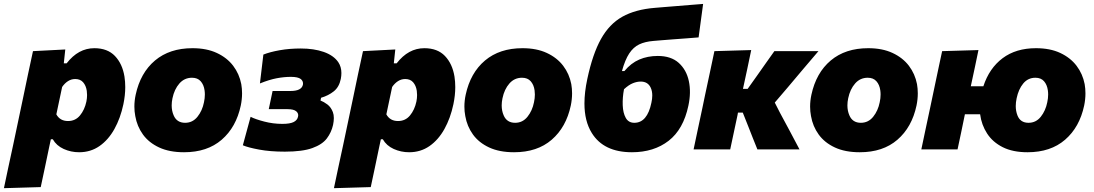

<svg xmlns="http://www.w3.org/2000/svg" viewBox="-69 -761 5574 978"><path d="M-49 197.5Q-38 144.5 -26.8 92.2Q-15.5 40 -2 -22.5L49 -264.5Q60.5 -321 73 -379.5Q85.5 -438 99 -500.5L263.5 -509L256 -438.5H270.5Q330 -515.5 411.5 -515.5Q478.5 -515.5 516.5 -475.8Q554.5 -436 565 -371Q569 -345 569 -317.5Q569 -275.5 559.5 -230Q544.5 -159 513.8 -103.8Q483 -48.5 437.8 -17Q392.5 14.5 334 14.5Q292.5 14.5 255.5 -2.2Q218.5 -19 200 -51.5H190L181.5 -12Q170 42.5 160 91Q150 139.5 138.5 192ZM277.5 -144.5Q315 -144.5 338.5 -173Q362 -201.5 371 -243.5Q374.5 -260.5 374.5 -277Q374.5 -288 373 -298.5Q369 -325 354.5 -341.8Q340 -358.5 314 -358.5Q294.5 -358.5 277.5 -347.8Q260.5 -337 247.5 -318L218 -178.5Q236.5 -144.5 277.5 -144.5Z M868.5 14.5Q794 14.5 741.8 -9.8Q689.5 -34 659.2 -75.8Q629 -117.5 620 -170Q615.5 -193.5 615.5 -218Q615.5 -247.5 622 -278Q646 -390 720.5 -452.8Q795 -515.5 911.5 -515.5Q983.5 -515.5 1035.5 -491.2Q1087.5 -467 1118.8 -425.8Q1150 -384.5 1160 -332.5Q1164 -309.5 1164 -285.5Q1164 -255 1157.5 -223.5Q1134 -113 1060.2 -49.2Q986.5 14.5 868.5 14.5ZM874 -135.5Q912 -135.5 936.8 -166.2Q961.5 -197 970 -240Q974.5 -260.5 974.5 -279.5Q974.5 -290.5 973 -301Q969 -329.5 953.2 -347.2Q937.5 -365 909 -365Q870.5 -365 844.8 -335.8Q819 -306.5 809.5 -260.5Q805.5 -241.5 805.5 -224Q805.5 -196.5 815.5 -173.5Q831.5 -135.5 874 -135.5Z M1382 11.5Q1307.5 11.5 1251 1Q1194.5 -9.5 1168 -21L1207.5 -166Q1232 -153.5 1277 -141.8Q1322 -130 1369 -130Q1408.5 -130 1427 -139.5Q1445.5 -149 1449 -166.5Q1450 -170 1450 -173.5Q1450 -185.5 1440 -194Q1427.5 -205 1395 -205H1300L1319.5 -297.5H1410.5Q1467 -297.5 1474 -329.5Q1474.5 -333 1474.5 -336Q1474.5 -349 1463 -358.5Q1448.5 -369.5 1413 -369.5Q1378.5 -369.5 1341 -362.5Q1303.5 -355.5 1255 -336L1272.5 -483Q1306.5 -496.5 1356 -505.2Q1405.5 -514 1463 -514Q1530 -514 1580 -496.5Q1630 -479 1654 -444.5Q1670 -420.5 1670 -389Q1670 -375 1667 -359Q1658.5 -317.5 1631.2 -295.8Q1604 -274 1566.5 -263L1563.5 -249Q1580.5 -242.5 1598.8 -228.8Q1617 -215 1626.5 -190Q1631.5 -177 1631.5 -159.5Q1631.5 -143.5 1627.5 -124.5Q1619 -86.5 1595.8 -55.8Q1572.5 -25 1522 -6.8Q1471.5 11.5 1382 11.5Z M1632 197.5Q1643 144.5 1654.2 92.2Q1665.5 40 1679 -22.5L1730 -264.5Q1741.5 -321 1754 -379.5Q1766.5 -438 1780 -500.5L1944.5 -509L1937 -438.5H1951.5Q2011 -515.5 2092.5 -515.5Q2159.5 -515.5 2197.5 -475.8Q2235.5 -436 2246 -371Q2250 -345 2250 -317.5Q2250 -275.5 2240.5 -230Q2225.5 -159 2194.8 -103.8Q2164 -48.5 2118.8 -17Q2073.5 14.5 2015 14.5Q1973.5 14.5 1936.5 -2.2Q1899.5 -19 1881 -51.5H1871L1862.5 -12Q1851 42.5 1841 91Q1831 139.5 1819.5 192ZM1958.5 -144.5Q1996 -144.5 2019.5 -173Q2043 -201.5 2052 -243.5Q2055.5 -260.5 2055.5 -277Q2055.5 -288 2054 -298.5Q2050 -325 2035.5 -341.8Q2021 -358.5 1995 -358.5Q1975.5 -358.5 1958.5 -347.8Q1941.5 -337 1928.5 -318L1899 -178.5Q1917.5 -144.5 1958.5 -144.5Z M2549.5 14.5Q2475 14.5 2422.8 -9.8Q2370.5 -34 2340.2 -75.8Q2310 -117.5 2301 -170Q2296.5 -193.5 2296.5 -218Q2296.5 -247.5 2303 -278Q2327 -390 2401.5 -452.8Q2476 -515.5 2592.5 -515.5Q2664.5 -515.5 2716.5 -491.2Q2768.5 -467 2799.8 -425.8Q2831 -384.5 2841 -332.5Q2845 -309.5 2845 -285.5Q2845 -255 2838.5 -223.5Q2815 -113 2741.2 -49.2Q2667.5 14.5 2549.5 14.5ZM2555 -135.5Q2593 -135.5 2617.8 -166.2Q2642.5 -197 2651 -240Q2655.5 -260.5 2655.5 -279.5Q2655.5 -290.5 2654 -301Q2650 -329.5 2634.2 -347.2Q2618.5 -365 2590 -365Q2551.5 -365 2525.8 -335.8Q2500 -306.5 2490.5 -260.5Q2486.5 -241.5 2486.5 -224Q2486.5 -196.5 2496.5 -173.5Q2512.5 -135.5 2555 -135.5Z M3150 14.5Q3006 14.5 2945.5 -83.5Q2908 -143.5 2908 -234Q2908 -290.5 2922.5 -358.5Q2949.5 -485.5 2992 -562Q3034.5 -638.5 3101 -675.8Q3167.5 -713 3266.5 -721Q3278.5 -722 3308.5 -724.5Q3338 -726.5 3376 -730Q3413.5 -733 3450 -736Q3486.5 -739 3512.5 -741L3489.5 -570.5Q3465.5 -568.5 3430.2 -565.8Q3395 -563 3358.5 -560.5Q3322 -557.5 3295 -555.5Q3267.5 -553 3259.5 -552.5Q3216.5 -549 3186.8 -534.8Q3157 -520.5 3136 -488.5Q3115 -456.5 3099 -399H3111.5Q3145 -439.5 3187.5 -457.8Q3230 -476 3281.5 -476Q3349 -476 3388.2 -440.8Q3427.5 -405.5 3439.8 -348Q3452 -290.5 3437.5 -223Q3412 -102 3336.8 -43.8Q3261.5 14.5 3150 14.5ZM3194.5 -345.5Q3175.5 -345.5 3154.8 -337.2Q3134 -329 3109.5 -306.5Q3101.5 -264 3103 -224.8Q3104.5 -185.5 3118.5 -160.5Q3132.5 -135.5 3162 -135.5Q3228 -135.5 3249 -237.5Q3253.5 -257.5 3253.5 -274.5Q3253.5 -298 3245 -315.5Q3230.5 -345.5 3194.5 -345.5Z M3464 0Q3475 -52.5 3485.5 -102Q3496 -151 3509.5 -214.5L3521.5 -272.5Q3537 -345 3548 -396.5Q3559 -448 3570 -500.5L3757.5 -506Q3747 -456.5 3737 -408Q3726.5 -359.5 3715.5 -308.5H3739.5L3787.5 -376Q3809.5 -407.5 3831.5 -438.5Q3853.5 -469.5 3875.5 -500.5H4100Q4061 -454.5 4022.5 -409.5Q3984 -364 3945 -317.5L3877.5 -238.5L3904 -186.5Q3929 -140.5 3954 -93.5Q3978.5 -46.5 4003.5 0H3789Q3777.5 -28.5 3766 -57.2Q3754.5 -86 3743.5 -114.5L3714.5 -187.5H3690L3688 -176Q3678 -128.5 3669 -86.8Q3660 -45 3650.5 0Z M4310.5 14.5Q4236 14.5 4183.8 -9.8Q4131.5 -34 4101.2 -75.8Q4071 -117.5 4062 -170Q4057.5 -193.5 4057.5 -218Q4057.5 -247.5 4064 -278Q4088 -390 4162.5 -452.8Q4237 -515.5 4353.5 -515.5Q4425.5 -515.5 4477.5 -491.2Q4529.5 -467 4560.8 -425.8Q4592 -384.5 4602 -332.5Q4606 -309.5 4606 -285.5Q4606 -255 4599.5 -223.5Q4576 -113 4502.2 -49.2Q4428.5 14.5 4310.5 14.5ZM4316 -135.5Q4354 -135.5 4378.8 -166.2Q4403.5 -197 4412 -240Q4416.5 -260.5 4416.5 -279.5Q4416.5 -290.5 4415 -301Q4411 -329.5 4395.2 -347.2Q4379.5 -365 4351 -365Q4312.5 -365 4286.8 -335.8Q4261 -306.5 4251.5 -260.5Q4247.5 -241.5 4247.5 -224Q4247.5 -196.5 4257.5 -173.5Q4273.5 -135.5 4316 -135.5Z M4624 0Q4635 -52.5 4645.5 -102Q4656 -151.5 4669.5 -214.5L4680 -264.5Q4691 -317 4699.5 -357.2Q4708 -397.5 4715.2 -431.5Q4722.5 -465.5 4730 -500.5L4915 -506Q4906 -462 4897 -419.5Q4888 -377 4876 -321.5H4940Q4970 -413.5 5038 -464.5Q5106 -515.5 5208 -515.5Q5280 -515.5 5331.8 -491.2Q5383.5 -467 5414.8 -425.8Q5446 -384.5 5456 -332.5Q5460 -309.5 5460 -285.5Q5460 -255 5453.5 -223.5Q5430 -113 5356.2 -49.2Q5282.5 14.5 5165 14.5Q5090 14.5 5038.8 -11.2Q4987.5 -37 4959 -81Q4930.5 -125 4923.5 -179H4846Q4835.5 -129 4827 -87Q4818 -45 4808.5 0ZM5170 -135.5Q5208 -135.5 5232.5 -166.2Q5257 -197 5265.5 -240Q5270 -260.5 5270 -279.5Q5270 -290.5 5268.5 -301Q5264.5 -329.5 5249 -347.2Q5233.5 -365 5205 -365Q5167.5 -365 5143.2 -335.8Q5119 -306.5 5109.5 -260.5Q5105 -239.5 5105 -221Q5105 -195.5 5113.5 -173.5Q5128 -135.5 5170 -135.5Z"/></svg>

Font: Heraclito ExtraBold
Style: Italic
Weight: 800
Italic angle: -12°
Designer: Kostas Bartsokas (font) & Cristiano Sobral (main changes)
Foundry: Kostas Bartsokas (font) & Cristiano Sobral (main changes)
Version: Version 1.00;July 8, 2020;FontCreator 13.0.0.2655 64-bit